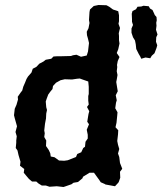

<svg xmlns="http://www.w3.org/2000/svg" viewBox="-20 -734 650 768"><path d="M178 13 163 8H147L134 0L125 -8H108L96 -18L85 -31L75 -43L77 -58L60 -71L62 -87L54 -114L50 -132L43 -142L45 -163V-172L47 -189L42 -206L48 -229L39 -261L36 -273L39 -299L46 -315L52 -336L51 -347L62 -363L69 -372L73 -387L80 -403L86 -418L92 -428L106 -444L111 -459L126 -467L137 -479L154 -488L163 -495L185 -499L194 -508L209 -509H225L264 -510L272 -513L286 -515L304 -507L327 -512L332 -528L334 -545L336 -562L332 -579L328 -593L327 -607L334 -621L338 -642L336 -654L338 -686L340 -696L355 -710L374 -714L406 -713L417 -707L432 -696L453 -689L456 -673V-649L454 -639L460 -622L455 -601L456 -590V-573L458 -560L453 -537L447 -522L458 -506L451 -490L448 -474L449 -466L447 -449L450 -434L447 -416L445 -406L449 -381L451 -369L443 -353L447 -333L444 -323L441 -301L450 -285L449 -273L446 -243L442 -225L453 -213L452 -196L449 -170L452 -155L457 -138L452 -120L457 -106L460 -82L469 -59L460 -47L461 -23L455 -6L453 -3L440 11L402 4L399 2L383 -5L377 -14L356 -43H338L312 -27L310 -21L292 -6L274 -3L266 3L243 11L234 14L207 11ZM237 -91 251 -93 284 -106 289 -118 305 -125 313 -142 320 -147 322 -167 331 -180V-195L327 -215L336 -237L329 -247L334 -278L337 -289L328 -306L335 -316L333 -331V-350L335 -358V-387L333 -408L310 -416L299 -420L288 -419L268 -416L239 -417L222 -413L204 -403L192 -390L190 -378L181 -367L173 -356L167 -340L163 -328L165 -305L168 -294L165 -280L164 -260L160 -239L157 -212L159 -201L157 -186L165 -172L164 -150L175 -134L181 -121L183 -108L198 -105L216 -92ZM510 -690 524 -697 530 -707 545 -708 554 -711 575 -709 580 -700 590 -694 597 -679 599 -674 606 -666 607 -653 605 -643 606 -631 604 -615 610 -596 605 -585 604 -567 609 -553 606 -542 598 -521 587 -511 581 -501 562 -504 545 -499 541 -508 535 -518 528 -532 525 -538 523 -557 520 -572 512 -585 506 -603V-620L512 -634L508 -647V-657L507 -679Z"/></svg>

Font: Winky Rough Medium
Style: Regular
Weight: 500
Designer: Simon Atzbach
Foundry: typofactur
Version: Version 1.206; ttfautohint (v1.8.4.7-5d5b)